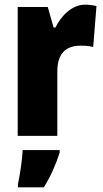

<svg xmlns="http://www.w3.org/2000/svg" viewBox="-20 -583 443 824"><path d="M345 -563C288 -563 241 -513 218 -465H210L185 -553H56V0H226V-276C226 -357 266 -387 326 -387C351 -387 367 -385 380 -381L394 -557C377 -561 361 -563 345 -563ZM236 72V61H77C76 100 65 171 57 207V221H168C198 173 219 125 236 72Z"/></svg>

Font: Noto Sans Gurmukhi Condensed Black
Style: Regular
Weight: 900
Width: 3
Designer: Jelle Bosma - Monotype Design Team
Foundry: Monotype Imaging Inc.
Version: Version 2.004